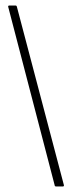

<svg xmlns="http://www.w3.org/2000/svg" viewBox="-20 -675 260 695"><path d="M184 0Q178 0 178 -4L10 -649Q8 -655 14 -655H36Q40 -655 41 -651L211 -6Q213 0 207 0Z"/></svg>

Font: Sofia Sans Extra Condensed ExtraLight
Style: Regular
Weight: 250
Designer: Botio Nikoltchev, Ani Petrova
Foundry: lettersoup
Version: Version 4.101